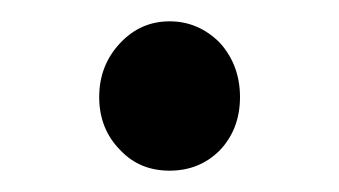

<svg xmlns="http://www.w3.org/2000/svg" viewBox="-20 -147 318 180"><path d="M93 -6Q73 -26 73 -56Q73 -86 93 -107Q112 -127 139 -127Q166 -127 186 -107Q205 -86 205 -56Q205 -26 186 -6Q167 13 139 13Q111 13 93 -6Z"/></svg>

Font: 思源黑体R
Style: Regular
Weight: 400
Designer: Ryoko NISHIZUKA  (kana & ideographs); Paul D. Hunt (Latin, Greek & Cyrillic); Wenlong ZHANG  (bopomofo); Sandoll Communi
Foundry: Adobe Systems Incorporated
Version: Version 1.00 June 24, 2014, initial release